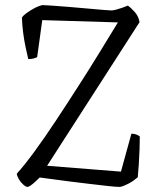

<svg xmlns="http://www.w3.org/2000/svg" viewBox="-20 -734 625 754"><path d="M88 0Q82 0 72 -8.5Q62 -17 54.5 -29.5Q47 -42 46 -52Q76 -85 115.5 -139Q155 -193 200 -261Q245 -329 293 -404Q331 -463 369 -525Q407 -587 443 -646L146 -655L126 -510Q122 -507 112.5 -504.5Q103 -502 91 -502Q87 -519 81 -546.5Q75 -574 71 -605Q67 -636 66 -665Q72 -674 84 -682.5Q96 -691 109 -698.5Q122 -706 133 -710Q144 -714 148 -714Q155 -714 183 -712Q211 -710 249 -707Q287 -704 324 -700.5Q361 -697 387 -695Q413 -693 417 -693Q424 -693 435.5 -696Q447 -699 460 -703.5Q473 -708 482 -712Q495 -703 509.5 -686.5Q524 -670 528 -647L165 -83L455 -60L496 -209Q507 -209 516 -205.5Q525 -202 529 -198Q529 -176 528 -146.5Q527 -117 525 -88Q523 -59 521 -38Q514 -32 504.5 -25Q495 -18 484 -12.5Q473 -7 464 -3.5Q455 0 449 0Q436 0 404 -3.5Q372 -7 330.5 -12Q289 -17 248.5 -22Q208 -27 177 -31.5Q146 -36 136 -37Q126 -27 116.5 -18.5Q107 -10 99.5 -5Q92 0 88 0Z"/></svg>

Font: Texturina 12pt Thin
Style: Regular
Weight: 250
Designer: Guillermo Torres Carreño
Foundry: Omnibus-Type
Version: Version 1.002